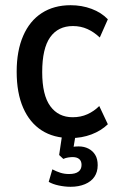

<svg xmlns="http://www.w3.org/2000/svg" viewBox="-20 -521 453 737"><path d="M251 9Q186 9 140 -20.5Q94 -50 69 -107Q44 -164 44 -246Q44 -326 69 -383.5Q94 -441 140.5 -471Q187 -501 251 -501Q294 -501 331.5 -487Q369 -473 394 -447L363 -377Q341 -398 315.5 -409.5Q290 -421 260 -421Q203 -421 172.5 -378Q142 -335 142 -244Q142 -156 173 -113.5Q204 -71 259 -71Q290 -71 315.5 -82.5Q341 -94 361 -114L394 -44Q368 -19 331 -5Q294 9 251 9ZM251 196Q229 196 205.5 191Q182 186 167 177L181 129Q196 137 211.5 142Q227 147 245 147Q269 147 281 138Q293 129 293 112Q293 97 284 89.5Q275 82 259 82Q251 82 241.5 83.5Q232 85 223 89L207 74L221 -20H273L260 58L236 49Q244 45 256.5 43Q269 41 282 41Q303 41 319.5 49.5Q336 58 345.5 73.5Q355 89 355 113Q355 139 342.5 157.5Q330 176 306 186Q282 196 251 196Z"/></svg>

Font: Nunito Sans 10pt Condensed SemiBold
Style: Regular
Weight: 600
Width: 3
Designer: Vernon Adams
Foundry: Vernon Adams
Version: Version 3.101;gftools[0.9.27]